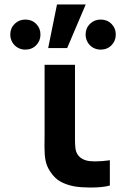

<svg xmlns="http://www.w3.org/2000/svg" viewBox="-20 -830 561 859"><path d="M203.5 -64Q188.5 -87.5 183.8 -112Q179 -136.5 179 -172.5L179.5 -229V-540H315.5V-237V-208Q315.5 -182 317.5 -166.5Q319.5 -151 326.5 -140Q343.5 -113 383.5 -109Q397.5 -108 405.5 -108Q436.5 -108 471.5 -113V0Q440.5 9 384.5 9Q344.5 9 313.5 4Q278.5 -2.5 251.5 -17Q224.5 -31.5 203.5 -64ZM363.5 -810H235L195.5 -615H280.5ZM26 -675.5Q26 -704 45.5 -723.2Q65 -742.5 93.5 -742.5Q122.5 -742.5 141.8 -723.2Q161 -704 161 -675.5Q161 -647 141.8 -627.5Q122.5 -608 93.5 -608Q74.5 -608 59 -617Q43.5 -626 34.8 -641.5Q26 -657 26 -675.5ZM363 -675.5Q363 -704 382.5 -723.2Q402 -742.5 430.5 -742.5Q459.5 -742.5 478.8 -723.2Q498 -704 498 -675.5Q498 -647 478.8 -627.5Q459.5 -608 430.5 -608Q411.5 -608 396 -617Q380.5 -626 371.8 -641.5Q363 -657 363 -675.5Z"/></svg>

Font: Hauora ExtraBold
Style: Regular
Weight: 800
Designer: Wayne Shih
Foundry: WCYS
Version: Version 1.001